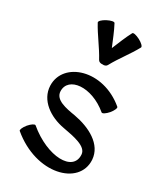

<svg xmlns="http://www.w3.org/2000/svg" viewBox="-231 -1030 1018 1167"><g transform="rotate(30 278.0 -446.0)"><path d="M311 -683C347 -750 396 -809 432 -876C436 -884 419 -901 394 -914C369 -927 346 -932 342 -924C318 -879 300 -831 280 -784C260 -831 242 -879 218 -924C214 -932 191 -927 166 -914C141 -901 124 -884 128 -876C164 -809 213 -750 249 -683C254 -673 267 -668 280 -670C293 -668 306 -673 311 -683ZM47 -68C260 111 527 41 516 -136C509 -241 399 -297 289 -317C222 -328 143 -342 141 -401C137 -503 294 -522 422 -414C429 -409 449 -422 467 -443C485 -465 494 -487 487 -492C305 -645 64 -567 70 -399C74 -299 168 -235 271 -217C347 -203 441 -187 444 -131C452 -12 269 -15 113 -146C106 -151 86 -138 68 -117C50 -95 41 -73 47 -68Z"/></g></svg>

Font: Nupuram Medium
Style: Regular
Weight: 500
Designer: Santhosh Thottingal (santhosh.thottingal@gmail.com)
Foundry: SMC
Version: Version 1.000